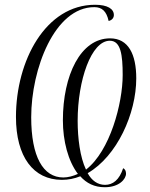

<svg xmlns="http://www.w3.org/2000/svg" viewBox="-20 -745 630 806"><path d="M420 41C480 41 509 7 509 -16C509 -27 505 -35 497 -39C481 10 454 31 421 31C390 31 365 13 348 -18C471 -89 552 -268 552 -416C552 -517 519 -584 442 -584C318 -584 244 -429 244 -240C244 -153 266 -69 307 -15C288 -6 265 0 246 0C161 0 111 -87 111 -253C111 -455 209 -715 376 -715C408 -715 427 -698 436 -657C450 -660 458 -670 458 -682C458 -708 431 -725 379 -725C172 -725 47 -491 47 -254C47 -87 120 10 240 10C267 10 292 5 317 -5C343 24 376 41 420 41ZM341 -33C316 -85 306 -165 306 -238C306 -408 363 -574 441 -574C487 -574 495 -515 495 -430C495 -311 442 -111 341 -33Z"/></svg>

Font: Noto Serif Display Condensed Light
Style: Italic
Weight: 300
Width: 3
Italic angle: -12°
Designer: Monotype Design Team
Foundry: Monotype Imaging Inc.
Version: Version 2.009